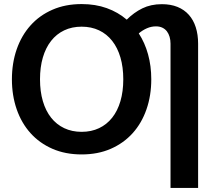

<svg xmlns="http://www.w3.org/2000/svg" viewBox="-20 -751 1069 943"><path d="M381 -103.5Q428.5 -103.5 466.5 -121.5Q504.5 -139.5 531 -173Q557.5 -206.5 571.5 -254.2Q585.5 -302 585.5 -361.5Q585.5 -421 571.5 -468.8Q557.5 -516.5 531 -550.2Q504.5 -584 466.5 -602Q428.5 -620 381 -620Q333.5 -620 295.5 -602Q257.5 -584 231 -550.2Q204.5 -516.5 190.5 -468.8Q176.5 -421 176.5 -361.5Q176.5 -302 190.5 -254.2Q204.5 -206.5 231 -173Q257.5 -139.5 295.5 -121.5Q333.5 -103.5 381 -103.5ZM817.5 -536.5Q817.5 -554.5 813 -570Q808.5 -585.5 799.8 -597Q791 -608.5 777.5 -615Q764 -621.5 746 -621.5Q723 -621.5 701.8 -612.2Q680.5 -603 661.5 -587Q691.5 -541 707.2 -484Q723 -427 723 -361.5Q723 -282 699.5 -214.2Q676 -146.5 631.8 -97.2Q587.5 -48 524.2 -20.2Q461 7.5 381 7.5Q301 7.5 237.5 -20.2Q174 -48 129.8 -97.2Q85.5 -146.5 62 -214.2Q38.5 -282 38.5 -361.5Q38.5 -441 62 -508.8Q85.5 -576.5 129.8 -626Q174 -675.5 237.5 -703.2Q301 -731 381 -731Q449 -731 504.5 -711Q560 -691 602.5 -654.5Q637.5 -689.5 679.2 -710Q721 -730.5 775 -730.5Q818.5 -730.5 851.8 -717Q885 -703.5 907.5 -678.2Q930 -653 941.5 -617Q953 -581 953 -536.5V172H817.5Z"/></svg>

Font: Lato 2
Style: Bold
Weight: 700
Designer: Lukasz Dziedzic with Adam Twardoch and Botio Nikoltchev
Foundry: tyPoland Lukasz Dziedzic
Version: Version 2.015; 2015-08-06; http://www.latofonts.com/